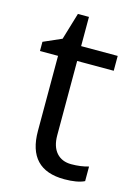

<svg xmlns="http://www.w3.org/2000/svg" viewBox="-105 -718 563 787"><g transform="rotate(15 176.5 -324.5)"><path d="M91.8 -153.8V-472.2H15.1V-511.2L91.8 -544.9L126 -659.2H172.9V-535.2H328.1V-472.2H172.9V-157.2Q172.9 -108.9 195.8 -83Q218.8 -57.1 258.8 -57.1Q298.8 -57.1 332 -66.9V-4.9Q301.8 9.8 247.1 9.8Q91.8 9.8 91.8 -153.8Z"/></g></svg>

Font: OpenSans-Regular
Style: Regular
Weight: 400
Foundry: Ascender Corporation
Version: Version 1.10